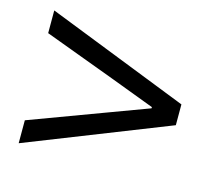

<svg xmlns="http://www.w3.org/2000/svg" viewBox="-73 -682 699 624"><g transform="rotate(15 276.5 -370.5)"><path d="M275.6 -312.8 425.2 -368.4V-372.4L275.6 -428.8L37.4 -517.4V-593.8L515.6 -405.8V-335.8L37.4 -147V-224.2Z"/></g></svg>

Font: 寒蝉端黑体 Light
Style: Regular
Weight: 300
Designer: ChillDuanSans {Warren2060}; 
Source Han Sans {Ryoko NISHIZUKA 西塚涼子 (kana, bopomofo & ideographs); Paul D. Hunt (Latin, G
Foundry: ChillType&Adobe
Version: Version 1.300;Glyphs 3.3 (3306)